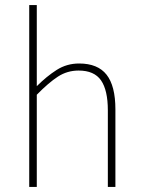

<svg xmlns="http://www.w3.org/2000/svg" viewBox="-20 -742 562 762"><path d="M96 0V-722H126V-400Q165 -439 205 -464.5Q245 -490 294 -490Q368 -490 403 -445.5Q438 -401 438 -308V0H408V-304Q408 -384 381 -423Q354 -462 292 -462Q247 -462 210 -438Q173 -414 126 -366V0Z"/></svg>

Font: Assistant ExtraLight
Style: Regular
Weight: 200
Designer: Hebrew By Ben Nathan, Latin by Paul Hunt
Version: Version 3.000